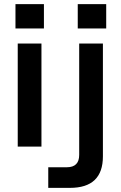

<svg xmlns="http://www.w3.org/2000/svg" viewBox="-20 -711 588 931"><path d="M66 0H181V-500H66ZM55 -573H193V-691H55ZM214 200H319C426 200 479 149 479 47V-500H364V40C364 80 344 100 304 100H214ZM357 -573H495V-691H357Z"/></svg>

Font: Uncut Sans Semibold
Style: Regular
Weight: 600
Designer: Kasper Nordkvist
Foundry: UNCUT.wtf
Version: Version 1.304;Glyphs 3.2 (3246)